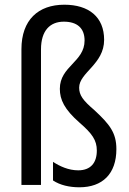

<svg xmlns="http://www.w3.org/2000/svg" viewBox="-20 -785 549 815"><path d="M422 -616C422 -713 357 -765 253 -765C143 -765 71 -701 71 -576V0H154V-575C154 -656 193 -693 251 -693C307 -693 339 -666 339 -613C339 -522 234 -504 234 -408C234 -362 253 -321 318 -264C371 -218 391 -190 391 -146C391 -94 365 -62 312 -62C271 -62 234 -79 205 -98V-19C235 1 275 10 317 10C415 10 474 -47 474 -152C474 -221 446 -257 380 -318C332 -359 316 -381 316 -413C316 -477 422 -512 422 -616Z"/></svg>

Font: Noto Sans Kannada Condensed
Style: Regular
Weight: 400
Width: 3
Designer: Jelle Bosma - Monotype Design Team
Foundry: Monotype Imaging Inc.
Version: Version 2.005